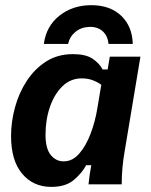

<svg xmlns="http://www.w3.org/2000/svg" viewBox="-20 -722 590 752"><path d="M180.8 10Q110 10 66.7 -41.7Q23.3 -93.3 23.3 -189.2Q23.3 -245 38.8 -301.7Q54.2 -358.3 85 -405.4Q115.8 -452.5 160.8 -481.2Q205.8 -510 265.8 -510Q315.8 -510 342.5 -492.1Q369.2 -474.2 381.7 -450H401.7L410 -500H530L468.3 -130Q462.5 -96.7 459.6 -65Q456.7 -33.3 456.7 0H326.7Q328.3 -16.7 331.2 -37.5Q334.2 -58.3 337.5 -75H317.5Q301.7 -45 269.6 -17.5Q237.5 10 180.8 10ZM229.2 -90Q264.2 -90 290.4 -120.4Q316.7 -150.8 334.6 -197.9Q352.5 -245 360.8 -295L376.7 -390Q361.7 -400.8 342.9 -407.9Q324.2 -415 300 -415Q256.7 -415 225 -384.6Q193.3 -354.2 175.8 -303.8Q158.3 -253.3 158.3 -194.2Q158.3 -140 178.8 -115Q199.2 -90 229.2 -90ZM151.7 -550Q160.8 -619.2 212.5 -660.4Q264.2 -701.7 337.5 -701.7Q411.7 -701.7 455 -660Q498.3 -618.3 500 -550H405Q401.7 -582.5 381.7 -600Q361.7 -617.5 330.8 -616.7Q298.3 -615.8 275.8 -597.5Q253.3 -579.2 246.7 -550Z"/></svg>

Font: Familjen Grotesk
Style: Bold Italic
Weight: 700
Italic angle: -9.46201°
Designer: Anders Wikstroem, Jonas Baeckman, Matilda Gysing, Kristian Moeller
Foundry: Familjen STHLM AB
Version: Version 2.002; ttfautohint (v1.8.4.7-5d5b)